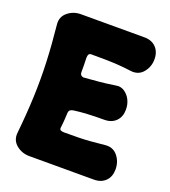

<svg xmlns="http://www.w3.org/2000/svg" viewBox="-130 -783 796 899"><g transform="rotate(20 267.5 -333.5)"><path d="M515 -606Q515 -569 492 -541Q469 -513 431 -517Q394 -522 363 -524Q332 -526 301 -526.5Q270 -527 230 -527Q220 -527 216.5 -521Q213 -515 213 -504Q214 -483 214 -465Q214 -447 214 -434Q214 -422 220.5 -417Q227 -412 234 -413Q272 -416 306 -419Q340 -422 385 -429Q410 -434 429 -421.5Q448 -409 459 -387.5Q470 -366 470 -339Q470 -303 448.5 -281.5Q427 -260 391 -260Q343 -260 306.5 -258Q270 -256 242 -252Q232 -251 225.5 -246.5Q219 -242 218 -232Q217 -217 216 -197.5Q215 -178 212 -156Q211 -146 217.5 -143Q224 -140 234 -140Q276 -140 306 -140.5Q336 -141 366 -143.5Q396 -146 436 -150Q474 -154 497 -126Q520 -98 520 -59Q520 -23 498.5 -1.5Q477 20 441 20H119Q82 20 54 -3Q26 -26 30 -64Q40 -161 43.5 -247.5Q47 -334 43.5 -420Q40 -506 30 -603Q26 -641 54 -664Q82 -687 119 -687H436Q472 -687 493.5 -665Q515 -643 515 -606Z"/></g></svg>

Font: Winky Sans ExtraBold
Style: Regular
Weight: 800
Designer: Simon Atzbach
Foundry: typofactur
Version: Version 1.205